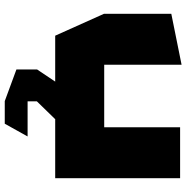

<svg xmlns="http://www.w3.org/2000/svg" viewBox="-8 -563 783 807"><g transform="rotate(90 383.5 -159.5)"><path d="M515 0V-525H729V0H516ZM130 0 38 -205V-206H515V0ZM38 -206V-488L251 -531H252V-206ZM272 77V76L323 0H480V1L406 77ZM405 212 272 163V77H406V212ZM406 212V116H553V117L500 212Z"/></g></svg>

Font: Foldit ExtraBold
Style: Regular
Weight: 800
Version: Version 1.003